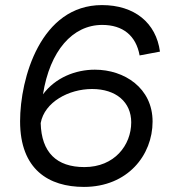

<svg xmlns="http://www.w3.org/2000/svg" viewBox="-20 -727 674 755"><path d="M310 8C482 8 580 -117 580 -249C580 -381 469 -453 353 -453C277 -453 198 -422 149 -356C176 -527 265 -629 382 -629C463 -629 515 -587 529 -509L609 -524C594 -637 509 -707 381 -707C140 -707 59 -419 59 -250C59 -60 172 8 310 8ZM140 -243C155 -326 251 -377 342 -377C437 -377 496 -325 496 -246C496 -156 430 -70 312 -70C202 -70 143 -128 140 -243Z"/></svg>

Font: Fixel Display 20240404
Style: Italic
Weight: 400
Italic angle: -10°
Designer: AlfaBravo + MacPaw
Foundry: Kyrylo Tkachov, Marchela Mozhyna, Serhii Makarenko, Maria Weinstein, Zakhar Kryvoshyya
Version: Version 1.211;Glyphs 3.2 (3225)